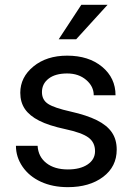

<svg xmlns="http://www.w3.org/2000/svg" viewBox="-20 -770 556 800"><path d="M376 -140.1Q376 -176.8 348.4 -197Q320.8 -217.3 252.2 -231.9Q183.6 -246.6 143.3 -267.1Q103 -287.6 83.7 -315.9Q64.5 -344.2 64.5 -383.3Q64.5 -448.2 119.4 -493.2Q174.3 -538.1 259.8 -538.1Q349.6 -538.1 405.5 -491.7Q461.4 -445.3 461.4 -373H370.6Q370.6 -410.2 339.1 -437Q307.6 -463.9 259.8 -463.9Q210.4 -463.9 182.6 -442.4Q154.8 -420.9 154.8 -386.2Q154.8 -353.5 180.7 -336.9Q206.5 -320.3 274.2 -305.2Q341.8 -290 383.8 -269Q425.8 -248 446 -218.5Q466.3 -189 466.3 -146.5Q466.3 -75.7 409.7 -33Q353 9.8 262.7 9.8Q199.2 9.8 150.4 -12.7Q101.6 -35.2 74 -75.4Q46.4 -115.7 46.4 -162.6H136.7Q139.2 -117.2 173.1 -90.6Q207 -64 262.7 -64Q314 -64 345 -84.7Q376 -105.5 376 -140.1ZM318.8 -750H428.2L297.4 -606.4H224.6Z"/></svg>

Font: SteelSelectRoboto
Style: Roboto-Regular
Weight: 400
Designer: Google
Version: Version 2.137; 2017